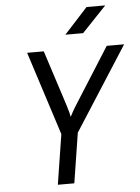

<svg xmlns="http://www.w3.org/2000/svg" viewBox="-62 -998 761 1045"><g transform="rotate(-5 318.5 -475.0)"><path d="M211 0 254 -273 107 -730H198L295 -430Q303 -405 307.5 -387.5Q312 -370 313 -362Q317 -370 326.5 -387.5Q336 -405 352 -430L542 -730H637L344 -273L301 0ZM323 -810 451 -950H553L420 -810Z"/></g></svg>

Font: NKDuy Mono
Style: Italic
Weight: 400
Italic angle: -9°
Monospace: yes
Designer: NKDuy
Foundry: NKDuy
Version: Version 2.251; ttfautohint (v1.8.4.7-5d5b)